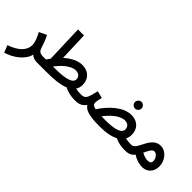

<svg xmlns="http://www.w3.org/2000/svg" viewBox="5 -1584 2675 2675"><g transform="rotate(45 1342.5 -247.0)"><path d="M429 5C472 5 498 -22 498 -56C498 -88 481 -113 439 -113C374 -113 347 -129 329 -191C319 -222 294 -300 258 -366L149 -313C185 -248 215 -178 215 -119C215 -17 130 70 -31 125L11 231C140 194 285 97 318 -37C341 -11 378 5 429 5Z M947 -34C954 -37 961 -40 968 -43C1022 -12 1102 5 1172 5C1215 5 1241 -22 1241 -56C1241 -88 1223 -113 1182 -113C1142 -113 1107 -116 1074 -124C1094 -154 1103 -188 1103 -224C1103 -337 1028 -419 905 -419C813 -419 723 -369 643 -297L628 -725H510L529 -169C515 -151 502 -132 490 -113H440L430 5H605C773 5 869 -6 947 -34ZM895 -301C959 -301 987 -257 987 -221C987 -153 902 -113 658 -113H628C693 -199 795 -301 895 -301Z M1851 -507C1886 -507 1915 -536 1915 -571C1915 -607 1886 -637 1851 -637C1815 -637 1786 -607 1786 -571C1786 -536 1815 -507 1851 -507ZM2155 5C2198 5 2224 -22 2224 -56C2224 -88 2206 -113 2165 -113C2125 -113 2090 -116 2056 -124C2071 -153 2078 -185 2078 -219C2078 -330 2004 -410 1880 -410C1722 -410 1567 -263 1470 -112C1412 -125 1399 -146 1399 -179C1399 -197 1407 -233 1420 -284L1314 -311C1277 -162 1269 -113 1182 -113L1172 5C1236 5 1297 -4 1346 -74C1380 -16 1457 18 1677 18C1807 18 1900 -2 1964 -36C2017 -9 2091 5 2155 5ZM1869 -292C1934 -292 1962 -249 1962 -210C1962 -138 1879 -100 1668 -100C1642 -100 1619 -100 1598 -101C1661 -186 1769 -292 1869 -292Z M2499 0C2589 0 2662 -66 2662 -178C2662 -285 2580 -395 2472 -395C2407 -395 2343 -362 2284 -239C2237 -144 2214 -113 2165 -113L2155 5C2226 5 2270 -7 2311 -59C2389 -9 2453 0 2499 0ZM2467 -277C2512 -277 2550 -217 2550 -170C2550 -136 2530 -118 2484 -118C2456 -118 2415 -128 2367 -154C2406 -237 2428 -277 2467 -277Z"/></g></svg>

Font: Noto Sans Arabic UI Semi
Style: Regular
Weight: 600
Designer: Nadine Chahine - Monotype Design Team
Foundry: Monotype Imaging Inc.
Version: Version 1.900